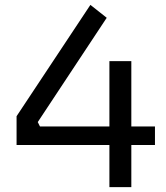

<svg xmlns="http://www.w3.org/2000/svg" viewBox="-20 -768 682 788"><path d="M48 -291 351 -748 418 -695 135 -267 144 -249H429V-517H519V-249H616V-173H519V0H429V-173H48Z"/></svg>

Font: Sora-SIA
Style: Regular
Weight: 400
Designer: Jonathan Barnbrook, Julián Moncada
Foundry: Barnbrook Fonts
Version: Version 2.000